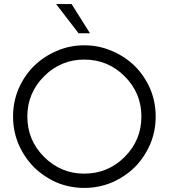

<svg xmlns="http://www.w3.org/2000/svg" viewBox="-20 -913 829 941"><path d="M591 -539Q509 -621 393 -621Q278 -621 196 -539Q114 -457 114 -342Q114 -226 196 -144Q278 -62 393 -62Q509 -62 591 -144Q673 -226 673 -342Q673 -457 591 -539ZM716 -206Q688 -142 641 -94Q593 -47 529 -19Q465 8 393 8Q321 8 257 -19Q194 -47 146 -94Q99 -142 71 -206Q44 -270 44 -342Q44 -414 71 -478Q99 -542 146 -589Q194 -636 257 -663Q321 -691 393 -691Q465 -691 529 -663Q593 -636 641 -589Q688 -542 716 -478Q743 -414 743 -342Q743 -270 716 -206ZM365 -750 255 -893H331L421 -750Z"/></svg>

Font: Glacial Indifference
Style: Regular
Weight: 400
Designer: Alfredo Marco Pradil
Version: Version 1.00